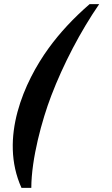

<svg xmlns="http://www.w3.org/2000/svg" viewBox="-20 -851 541 928"><path d="M459.4 -831H413.1C334.6 -763 268.5 -691.8 214.7 -617.5C98.2 -456.7 -25.2 -184.5 83.8 57H131.3C131.7 -83.9 182.6 -270.2 227.6 -388C285.9 -540.7 369.5 -700.4 459.4 -831Z"/></svg>

Font: Din Kursivschrift
Style: Extended Italic
Weight: 400
Version: Version 1.089